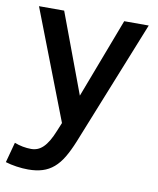

<svg xmlns="http://www.w3.org/2000/svg" viewBox="-86 -575 686 832"><g transform="rotate(10 256.5 -159.5)"><path d="M18.1 88.9Q35.2 95.7 54.4 99.4Q73.7 103 91.8 103Q106.4 103 119.4 97.9Q132.3 92.8 144.3 81.3Q156.2 69.8 167.2 51.3Q178.2 32.7 189 5.9L204.1 -30.8L18.1 -512.2H128.9L259.8 -161.1L393.1 -512.2H501L280.8 37.1Q263.7 79.1 246.1 108.6Q228.5 138.2 206.5 157Q184.6 175.8 157.2 184.3Q129.9 192.9 94.2 192.9Q69.8 192.9 43 189Q16.1 185.1 -5.9 178.2Z"/></g></svg>

Font: Clear Sans Medium
Style: Regular
Weight: 500
Foundry: Intel Corporation
Version: Version 1.00